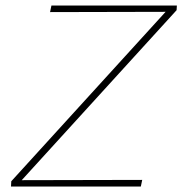

<svg xmlns="http://www.w3.org/2000/svg" viewBox="-20 -678 663 698"><path d="M622 -641 59 -23 497 -24 492 0H20L21 -19L582 -635L162 -634L167 -658H623Z"/></svg>

Font: Ysabeau Infant Extralight
Style: Italic
Weight: 200
Italic angle: -12°
Designer: Christian Thalmann (Catharsis Fonts)
Version: Version 0.003